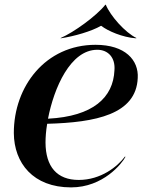

<svg xmlns="http://www.w3.org/2000/svg" viewBox="-20 -781 609 812"><path d="M38.5 -218C39.5 -91.5 120 11.5 280.5 11.5C417 11.5 496.5 -90.5 510.5 -117.5L508.5 -119C477.5 -77 407 -20 313 -20C221 -20 173 -76 172.5 -178C172.5 -200 174.5 -228 179.5 -257.5C384.5 -263 556 -297 562.5 -451C567 -526 510.5 -591.5 384 -591.5C172.5 -591.5 38 -415.5 38.5 -218ZM183 -279C208 -408.5 277.5 -570.5 391.5 -570.5C437.5 -570.5 468.5 -537 464 -483.5C459 -369 374.5 -289 183 -279ZM408.5 -671.5H406.5C367.5 -649 294.5 -627.5 237 -619L236 -620C292 -644 388.5 -714 425.5 -761H427.5C446.5 -714 509.5 -643 557.5 -620L554.5 -619C498.5 -623 436 -650 408.5 -671.5Z"/></svg>

Font: Beautique Display
Style: Bold
Weight: 700
Italic angle: -12°
Designer: Nhat-Quang Ngo
Version: Version 1.100;Glyphs 3.2.3 (3260)